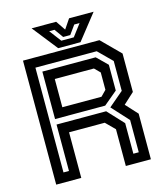

<svg xmlns="http://www.w3.org/2000/svg" viewBox="-124 -953 903 1047"><g transform="rotate(-15 327.0 -429.0)"><path d="M62.5 0V-700H494L597 -597V-380L536 -324L597 -257.5V0H455.5V-207.5L405.5 -257.5H204V0ZM118 -54H149V-316H429L512.5 -226.5V-54H543V-236L456.5 -330.5L540 -401.5V-570L464 -645.5H118ZM204 -399H425L455.5 -430V-528L425 -558.5H204ZM149 -347V-615H450L509 -557V-411.5L432 -347ZM265.5 -716 153.5 -858H292L328.5 -804L365 -858H503.5L391.5 -716ZM292.5 -751H363L413.5 -818H383.5L347.5 -768H307.5L272 -818H242Z"/></g></svg>

Font: Tourney SemiBold
Style: Regular
Weight: 600
Version: Version 1.015